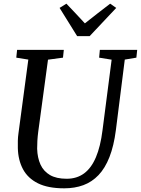

<svg xmlns="http://www.w3.org/2000/svg" viewBox="-20 -1014 766 1044"><path d="M658.5 -690 610 -306Q599 -220.5 575.2 -160Q551.5 -99.5 515.8 -62Q480 -24.5 433.2 -7.2Q386.5 10 329 10Q241.5 10 186.5 -17.2Q131.5 -44.5 105 -94Q78.5 -143.5 77 -209Q76.5 -228 77 -248.5Q77.5 -269 80.5 -290L134 -690L68.5 -700.5L73 -743H327L322.5 -700.5L241 -689.5L188 -298.5Q184.5 -271.5 183.2 -248.2Q182 -225 182 -205Q183.5 -156 200.2 -119.2Q217 -82.5 251.8 -62.2Q286.5 -42 342.5 -42Q397.5 -42 437 -71Q476.5 -100 501.5 -158.8Q526.5 -217.5 537.5 -306.5L587 -689.5L519 -700.5L523 -743H726L721.5 -700.5ZM399.5 -817.5 304 -971 341 -994Q366.5 -967.5 391.5 -940.8Q416.5 -914 441.5 -887Q475.5 -914 510 -940.8Q544.5 -967.5 579 -994L612 -971L467.5 -817.5Z"/></svg>

Font: Merriweather 24pt
Style: Italic
Weight: 400
Italic angle: -7.8°
Designer: Eben Sorkin
Foundry: Eben Sorkin
Version: Version 2.101